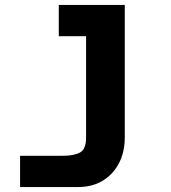

<svg xmlns="http://www.w3.org/2000/svg" viewBox="-20 -576 690 774"><path d="M483 -556V-22Q483 37 459.5 82Q436 127 394 152.5Q352 178 295 178H61V52H233Q279 52 303 38.5Q327 25 327 -22V-556ZM217 -430V-556H405V-430Z"/></svg>

Font: Azeret Mono
Style: Bold
Weight: 700
Designer: Martin Vácha
Foundry: Displaay
Version: Version 1.002